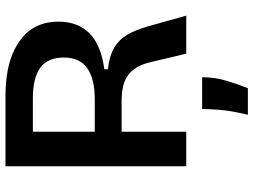

<svg xmlns="http://www.w3.org/2000/svg" viewBox="-132 -568 925 701"><g transform="rotate(-90 330.5 -217.5)"><path d="M74 0V-660H329Q380 -660 423 -652Q466 -644 499 -627.5Q532 -611 555.5 -588Q579 -565 590.5 -534Q602 -503 602 -466Q602 -432 591.5 -403.5Q581 -375 559.5 -353.5Q538 -332 505 -318.5Q472 -305 428 -299V-286Q476 -281 506 -263.5Q536 -246 554 -215.5Q572 -185 585 -139L624 0H485L455 -127Q446 -167 428 -191Q410 -215 382 -225.5Q354 -236 314 -236H200V0ZM200 -334H319Q393 -334 432 -361.5Q471 -389 471 -447Q471 -505 434.5 -532.5Q398 -560 322 -560H200ZM262 225Q277 162 280 121.5Q283 81 283 58H399Q399 105 386 147.5Q373 190 359 225Z"/></g></svg>

Font: Bricolage Grotesque 24pt SemiBold
Style: Regular
Weight: 600
Designer: Mathieu Triay
Foundry: Atelier Triay
Version: Version 1.001;gftools[0.9.33.dev8+g029e19f]